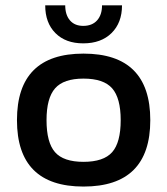

<svg xmlns="http://www.w3.org/2000/svg" viewBox="-20 -683 621 713"><path d="M289.1 -522Q223.6 -522 185.8 -560.1Q147.9 -598.1 147.9 -663.1H222.2Q222.2 -627.9 239.7 -607.4Q257.3 -586.9 289.1 -586.9Q322.3 -586.9 340.6 -607.4Q358.9 -627.9 358.9 -663.1H433.1Q433.1 -598.6 394.3 -560.3Q355.5 -522 289.1 -522ZM290 9.8Q43 9.8 43 -236.8Q43 -483.9 290 -483.9Q538.1 -483.9 538.1 -236.8Q538.1 9.8 290 9.8ZM290 -82Q364.7 -82 396.5 -117.9Q428.2 -153.8 428.2 -236.8Q428.2 -318.8 396.5 -355Q364.7 -391.1 290 -391.1Q216.3 -391.1 184.6 -355Q152.8 -318.8 152.8 -236.8Q152.8 -153.8 184.3 -117.9Q215.8 -82 290 -82Z"/></svg>

Font: Kanit
Style: Regular
Weight: 400
Designer: Katatrad Team
Foundry: CadsonDemak
Version: Version 1.000;PS 001.000;hotconv 1.0.88;makeotf.lib2.5.64775